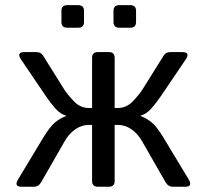

<svg xmlns="http://www.w3.org/2000/svg" viewBox="-20 -711 752 731"><path d="M62 0Q31.7 0 49.3 -28.8L145 -187.5Q170.4 -229 189 -244.4Q207.5 -259.8 231.9 -269.5V-270.5Q210.4 -276.4 191.9 -296.9Q173.3 -317.4 154.8 -344.7L60.5 -483.9Q41 -512.7 73.2 -512.7H117.7Q135.7 -512.7 143.6 -500L224.1 -371.1Q235.4 -353 260.3 -326.4Q285.2 -299.8 318.4 -299.8H330.6V-490.7Q330.6 -512.7 352.5 -512.7H394.5Q416.5 -512.7 416.5 -490.7V-299.8H428.7Q461.9 -299.8 486.8 -326.4Q511.7 -353 522.9 -371.1L603.5 -500Q611.3 -512.7 629.4 -512.7H673.8Q706.1 -512.7 686.5 -483.9L592.3 -344.7Q573.7 -317.4 555.2 -296.9Q536.6 -276.4 515.1 -270.5V-269.5Q539.6 -259.8 558.1 -244.4Q576.7 -229 602.1 -187.5L697.8 -28.8Q715.3 0 685.1 0H637.7Q620.1 0 609.9 -18.1L520 -174.8Q503.9 -202.6 480 -219Q456.1 -235.4 429.2 -235.4H416.5V-22Q416.5 0 394.5 0H352.5Q330.6 0 330.6 -22V-235.4H317.9Q291 -235.4 267.1 -219Q243.2 -202.6 227.1 -174.8L137.2 -18.1Q127 0 109.4 0ZM235.8 -605.5Q213.9 -605.5 213.9 -627.4V-669.4Q213.9 -691.4 235.8 -691.4H277.8Q299.8 -691.4 299.8 -669.4V-627.4Q299.8 -605.5 277.8 -605.5ZM434.1 -605.5Q412.1 -605.5 412.1 -627.4V-669.4Q412.1 -691.4 434.1 -691.4H476.1Q498 -691.4 498 -669.4V-627.4Q498 -605.5 476.1 -605.5Z"/></svg>

Font: Istok Web
Style: Regular
Weight: 400
Designer: Andrey V. Panov
Foundry: Andrey V. Panov
Version: Version 1.0.2g